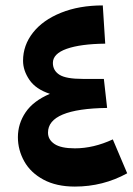

<svg xmlns="http://www.w3.org/2000/svg" viewBox="-20 -670 489 708"><path d="M449 -31Q360 18 256 18Q188 18 140.5 -7.5Q93 -33 69.5 -75Q46 -117 46 -164Q46 -214 74.5 -256Q103 -298 164 -324Q112 -341 88.5 -375.5Q65 -410 65 -446Q65 -503 101.5 -549.5Q138 -596 205 -623Q272 -650 359 -650L368 -509Q277 -508 226 -490Q175 -472 175 -438Q175 -410 199 -394.5Q223 -379 286 -379H363L375 -272Q157 -269 157 -181Q157 -155 181 -139Q205 -123 256 -123Q325 -123 396 -156Z"/></svg>

Font: FiraGOUPP
Style: Bold
Weight: 700
Designer: bBox Type
Foundry: bBox Type GmbH
Version: Version 1.001